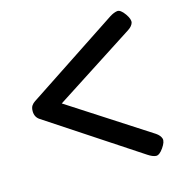

<svg xmlns="http://www.w3.org/2000/svg" viewBox="-90 -646 694 739"><g transform="rotate(-15 256.5 -276.5)"><path d="M411 -1 47 -241Q28 -253 28 -277Q28 -291 33.5 -299Q39 -307 47 -312L412 -553Q428 -563 441.5 -565Q455 -567 472 -543Q488 -520 484 -507Q480 -494 463 -483L144 -277L464 -70Q480 -59 484 -46Q488 -33 472 -10Q456 13 442.5 12Q429 11 411 -1Z"/></g></svg>

Font: Fredoka
Style: Regular
Weight: 400
Designer: Ben Nathan
Foundry: Milena B. Brandão, Ben Nathan
Version: Version 2.001